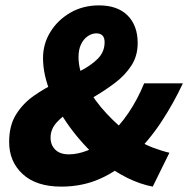

<svg xmlns="http://www.w3.org/2000/svg" viewBox="-20 -682 700 714"><path d="M208 12Q115 12 64.5 -34.5Q14 -81 14 -154Q14 -215 39.5 -256Q65 -297 105.5 -325.5Q146 -354 191.5 -375.5Q237 -397 277.5 -417.5Q318 -438 343.5 -463.5Q369 -489 369 -525Q369 -542 361 -550Q353 -558 338 -558Q322 -558 306.5 -547.5Q291 -537 281.5 -517.5Q272 -498 272 -470Q272 -418 301.5 -363Q331 -308 377 -259Q423 -210 474 -173Q509 -148 546 -134Q583 -120 610 -114L548 12Q501 3 453.5 -20.5Q406 -44 363 -78Q301 -129 250 -195.5Q199 -262 169.5 -332.5Q140 -403 140 -466Q140 -519 167.5 -563.5Q195 -608 242 -635Q289 -662 348 -662Q417 -662 454.5 -624.5Q492 -587 492 -522Q492 -474 468.5 -438Q445 -402 408 -374Q371 -346 330 -322Q289 -298 252 -275.5Q215 -253 191.5 -227.5Q168 -202 168 -170Q168 -143 185.5 -125.5Q203 -108 236 -108Q269 -108 305.5 -122.5Q342 -137 376 -168Q424 -212 458 -262.5Q492 -313 516 -372H660Q626 -299 580.5 -229.5Q535 -160 471 -98Q417 -46 351.5 -17Q286 12 208 12Z"/></svg>

Font: Source Sans 3 Black
Style: Italic
Weight: 900
Italic angle: -11°
Designer: Paul D. Hunt
Foundry: Adobe
Version: Version 3.052;hotconv 1.1.0;makeotfexe 2.6.0